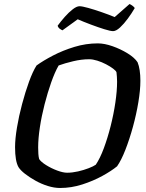

<svg xmlns="http://www.w3.org/2000/svg" viewBox="-20 -936 728 956"><path d="M279 0Q250 0 218 -10Q186 -20 156.5 -36.5Q127 -53 104.5 -70.5Q82 -88 72 -104Q55 -134 55 -203Q55 -244 64.5 -301Q74 -358 90 -418Q106 -478 124.5 -529Q143 -580 162 -610Q195 -634 244 -659.5Q293 -685 350.5 -702.5Q408 -720 467 -720Q500 -720 540 -706Q580 -692 615 -670.5Q650 -649 665 -626Q672 -609 675.5 -585.5Q679 -562 679 -534Q679 -488 669 -427.5Q659 -367 642 -305Q625 -243 604.5 -190.5Q584 -138 563 -108Q535 -85 489.5 -60Q444 -35 389.5 -17.5Q335 0 279 0ZM314 -76Q340 -76 368.5 -82.5Q397 -89 421.5 -98.5Q446 -108 457 -116Q478 -147 497 -198Q516 -249 531 -308.5Q546 -368 554.5 -426Q563 -484 563 -529Q563 -542 562 -554.5Q561 -567 560 -576Q558 -583 543.5 -594Q529 -605 508 -616Q487 -627 464.5 -634Q442 -641 424 -641Q386 -641 344 -631Q302 -621 272 -610Q253 -577 235 -526Q217 -475 202 -416.5Q187 -358 178.5 -302Q170 -246 170 -202Q170 -185 171 -170Q172 -155 175 -144Q184 -130 209.5 -114Q235 -98 264.5 -87Q294 -76 314 -76ZM543 -781Q530 -781 499.5 -790.5Q469 -800 433 -813.5Q397 -827 367 -840L291 -785Q286 -787 278 -792.5Q270 -798 267 -808Q283 -830 303 -852.5Q323 -875 342.5 -890Q362 -905 376 -905Q389 -905 419.5 -896.5Q450 -888 486 -875.5Q522 -863 551 -851L625 -916Q632 -913 639.5 -907.5Q647 -902 651 -896Q636 -870 616.5 -843.5Q597 -817 577.5 -799Q558 -781 543 -781Z"/></svg>

Font: Texturina SemiBold
Style: Italic
Weight: 600
Italic angle: -11°
Designer: Guillermo Torres Carreño
Foundry: Omnibus-Type
Version: Version 1.002; ttfautohint (v1.8.3)